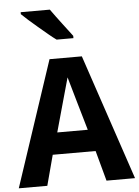

<svg xmlns="http://www.w3.org/2000/svg" viewBox="-66 -1109 838 1160"><g transform="rotate(-5 352.5 -529.5)"><path d="M0 0 253 -761H449L705 0H532L482 -184H222L173 0ZM261 -316H446L395 -492L352 -642L310 -492ZM306 -875Q285 -890 257.5 -913Q230 -936 200.5 -961Q171 -986 145.5 -1008.5Q120 -1031 104 -1047V-1059H281Q313 -1014 348.5 -967.5Q384 -921 408 -889V-875Z"/></g></svg>

Font: Menbere
Style: Regular
Weight: 400
Designer: Aleme Tadesse
Foundry: Sorkin Type Co
Version: Version 1.000